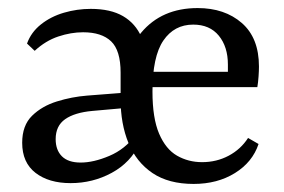

<svg xmlns="http://www.w3.org/2000/svg" viewBox="-20 -446 704 476"><path d="M460 10Q398 10 358 -17Q318 -44 298.5 -91.5Q279 -139 279 -200Q279 -304 330 -365Q381 -426 470 -426Q537 -426 579.5 -389Q622 -352 622 -281Q622 -271 621 -256.5Q620 -242 618 -230H333V-268H545Q545 -273 545 -277Q545 -281 545 -286Q545 -330 522.5 -357.5Q500 -385 459 -385Q412 -385 385 -345.5Q358 -306 358 -219Q358 -153 374.5 -114.5Q391 -76 419 -60Q447 -44 481 -44Q517 -44 547 -60Q577 -76 595 -104L621 -89Q606 -44 562.5 -17Q519 10 460 10ZM279 -192V-266Q279 -321 255.5 -343.5Q232 -366 186 -366Q156 -366 124.5 -355.5Q93 -345 66 -320L47 -338Q57 -366 81.5 -385.5Q106 -405 138.5 -414.5Q171 -424 205 -424Q254 -424 285 -406Q316 -388 331 -353.5Q346 -319 347 -270ZM155 8Q101 8 68 -17.5Q35 -43 35 -92Q35 -135 59.5 -159Q84 -183 121 -194.5Q158 -206 196 -209L299 -217V-179L209 -171Q165 -167 141.5 -150.5Q118 -134 118 -101Q118 -74 133.5 -58.5Q149 -43 180 -43Q212 -43 251 -59.5Q290 -76 316 -111L326 -90Q304 -43 257 -17.5Q210 8 155 8Z"/></svg>

Font: Yrsa
Style: Regular
Weight: 400
Designer: Anna Giedrys (Yrsa+Rasa design), David Brezina (Yrsa art-direction, Rasa art-direction, design)
Foundry: Rosetta Type Foundry
Version: Version 2.004